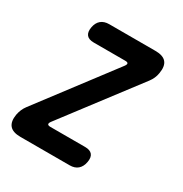

<svg xmlns="http://www.w3.org/2000/svg" viewBox="-170 -858 939 987"><g transform="rotate(30 300.0 -365.0)"><path d="M89.1 0Q43.2 0 24.6 -22.3Q6.1 -44.5 13.5 -88.3Q16.9 -105.6 23 -119.8Q29.1 -134 39.2 -147.5L369.6 -583.7Q379 -596.1 376.8 -602.3Q374.6 -608.5 360.2 -608.5H172.9Q143.1 -608.5 130.5 -624.1Q117.9 -639.8 123.3 -669.6Q128.7 -699.4 147 -714.7Q165.4 -730 195.2 -730H469.2Q515.1 -730 533.6 -707.9Q552.2 -685.8 544.1 -640.6Q541.4 -624 535.1 -610Q528.9 -596 518.8 -582.5L187.3 -146.3Q177.9 -133.9 180.5 -127.7Q183 -121.5 197.4 -121.5H403.2Q433 -121.5 445.6 -106.2Q458.2 -90.9 452.8 -61.1Q447.4 -31.3 429.4 -15.7Q411.4 0 381.6 0Z"/></g></svg>

Font: Maple Mono
Style: Italic
Weight: 400
Italic angle: -10°
Monospace: yes
Designer: subframe7536
Version: Version 7.300